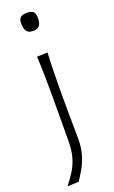

<svg xmlns="http://www.w3.org/2000/svg" viewBox="-180 -788 611 1028"><g transform="rotate(-20 125.5 -274.0)"><path d="M12.7 199.7Q38.6 167.5 58.3 135.7Q78.1 104 89.4 64.9Q100.6 25.9 100.6 -27.8L101.6 -277.3Q101.6 -342.3 100.6 -396.7Q99.6 -451.2 96.7 -508.3L157.2 -510.3Q154.3 -452.6 153.1 -397.7Q151.9 -342.8 151.9 -277.3Q151.9 -211.4 152.3 -165Q152.8 -118.7 153.3 -84.2Q153.8 -49.8 153.8 -18.1Q153.8 32.2 141.1 72.5Q128.4 112.8 110.6 143.8Q92.8 174.8 76.7 197.3ZM124.5 -645Q99.6 -645 88.6 -659.4Q77.6 -673.8 77.6 -705.6Q77.6 -728.5 89.1 -738.3Q100.6 -748 126 -748Q150.9 -748 161.6 -737.5Q172.4 -727.1 172.4 -702.1Q172.4 -672.9 161.4 -658.9Q150.4 -645 124.5 -645Z"/></g></svg>

Font: Pinar DS1-Light
Style: Regular
Weight: 300
Designer: Amin Abedi
Version: Version 2.000